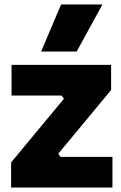

<svg xmlns="http://www.w3.org/2000/svg" viewBox="-20 -844 546 864"><path d="M30 -113 268 -400 257 -414H32V-552H480V-439L242 -152L253 -138H486V0H30ZM255 -824H441L325 -612H165Z"/></svg>

Font: Sora-SIA ExtraBold
Style: Regular
Weight: 800
Designer: Jonathan Barnbrook, Julián Moncada
Foundry: Barnbrook Fonts
Version: Version 2.000